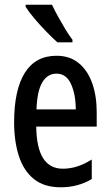

<svg xmlns="http://www.w3.org/2000/svg" viewBox="-20 -852 468 816"><path d="M220 -615Q277 -615 315 -583.5Q353 -552 372 -498Q391 -444 391 -375V-314H134Q136 -135 247 -135Q278 -135 308 -144.5Q338 -154 370 -174V-91Q311 -56 238 -56Q167 -56 123.5 -91.5Q80 -127 60 -189.5Q40 -252 40 -332Q40 -470 85.5 -542.5Q131 -615 220 -615ZM220 -539Q182 -539 160 -502.5Q138 -466 135 -387H302Q302 -450 282 -494.5Q262 -539 220 -539ZM201 -832Q211 -810 226.5 -782Q242 -754 258 -727.5Q274 -701 288 -683V-672H224Q205 -689 178 -716.5Q151 -744 126.5 -773Q102 -802 89 -823V-832Z"/></svg>

Font: Noto Sans Malayalam UI ExtraCondensed Medium
Style: Regular
Weight: 500
Width: 2
Designer: Jelle Bosma - Monotype Design Team
Foundry: Monotype Imaging Inc.
Version: Version 2.104; ttfautohint (v1.8.4.7-5d5b)